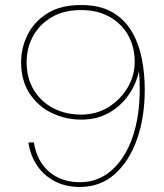

<svg xmlns="http://www.w3.org/2000/svg" viewBox="-20 -732 652 764"><path d="M298 12Q241 12 197.5 -11Q154 -34 127.5 -73.5Q101 -113 93 -165H115Q126 -92 174.5 -49.5Q223 -7 298 -7Q371 -7 424.5 -54.5Q478 -102 507 -185Q536 -268 536 -376Q536 -393 535.5 -409Q535 -425 533 -449Q522 -397 491 -353Q460 -309 412.5 -282.5Q365 -256 303 -256Q242 -256 187 -282Q132 -308 98 -359.5Q64 -411 64 -485Q64 -540 89 -592Q114 -644 167 -678Q220 -712 303 -712Q377 -712 426 -684Q475 -656 503.5 -608Q532 -560 544 -500Q556 -440 556 -376Q556 -265 525 -177.5Q494 -90 436.5 -39Q379 12 298 12ZM303 -276Q363 -276 411 -305.5Q459 -335 487.5 -383Q516 -431 516 -486Q516 -545 490 -591.5Q464 -638 416 -665Q368 -692 303 -692Q234 -692 185.5 -663.5Q137 -635 111.5 -588Q86 -541 86 -485Q86 -421 114.5 -374Q143 -327 192 -301.5Q241 -276 303 -276Z"/></svg>

Font: DM Sans 24pt Thin
Style: Regular
Weight: 250
Designer: Colophon Foundry, Jonny Pinhorn
Foundry: Colophon Foundry
Version: Version 4.004;gftools[0.9.30]